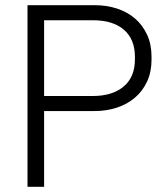

<svg xmlns="http://www.w3.org/2000/svg" viewBox="-20 -720 640 740"><path d="M150 -642V-350H338Q413 -350 456.5 -386.5Q500 -423 500 -491V-501Q500 -569 457.5 -605.5Q415 -642 338 -642ZM150 0H86V-700H345Q391 -700 431 -687Q471 -674 500.5 -648.5Q530 -623 547 -586Q564 -549 564 -502V-490Q564 -443 547 -406Q530 -369 500 -343.5Q470 -318 430 -305Q390 -292 345 -292H150Z"/></svg>

Font: Space Grotesk Light
Style: Regular
Weight: 300
Designer: Florian Karsten
Foundry: Florian Karsten
Version: Version 2.000